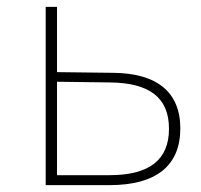

<svg xmlns="http://www.w3.org/2000/svg" viewBox="-20 -539 584 559"><path d="M113 0H299C434 0 505 -56 505 -165C505 -271 437 -326 309 -327L146 -329V-519H113ZM299 -29H146V-301L299 -299C415 -298 472 -255 472 -164C472 -73 414 -29 299 -29Z"/></svg>

Font: Chess Sans ExtraLight
Style: Regular
Weight: 275
Designer: Wolf Bōese
Foundry: Wolf Bōese
Version: Version 7.223;Glyphs 3.3 (3306)